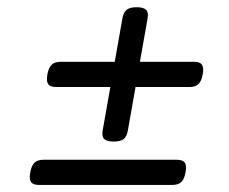

<svg xmlns="http://www.w3.org/2000/svg" viewBox="-20 -570 640 536"><path d="M321.8 -519 300.3 -397.5H149.4Q132.8 -397.5 124.3 -389.4Q115.7 -381.3 112.3 -362.3Q108.9 -343.3 114.5 -335.2Q120.1 -327.1 136.7 -327.1H288.1L266.6 -205.6Q263.7 -189 271 -181.9Q278.3 -174.8 297.4 -174.8Q316.4 -174.8 325.2 -181.9Q334 -189 336.9 -205.6L358.4 -327.1H508.8Q525.4 -327.1 533.9 -335.2Q542.5 -343.3 545.9 -362.3Q549.3 -381.3 543.7 -389.4Q538.1 -397.5 521.5 -397.5H370.6L392.1 -519Q395 -535.6 387.7 -542.7Q380.4 -549.8 361.3 -549.8Q342.3 -549.8 333.5 -542.7Q324.7 -535.6 321.8 -519ZM101.6 -124Q85 -124 76.4 -116Q67.9 -107.9 64.5 -88.9Q61 -69.8 66.7 -61.8Q72.3 -53.7 88.9 -53.7H460.9Q477.5 -53.7 486.1 -61.8Q494.6 -69.8 498 -88.9Q501.5 -107.9 495.8 -116Q490.2 -124 473.6 -124Z"/></svg>

Font: Courier Prime Sans
Style: Regular
Weight: 300
Italic angle: -10°
Designer: Alan Dague-Greene
Foundry: Quote-Unquote Apps
Version: Version 3.23